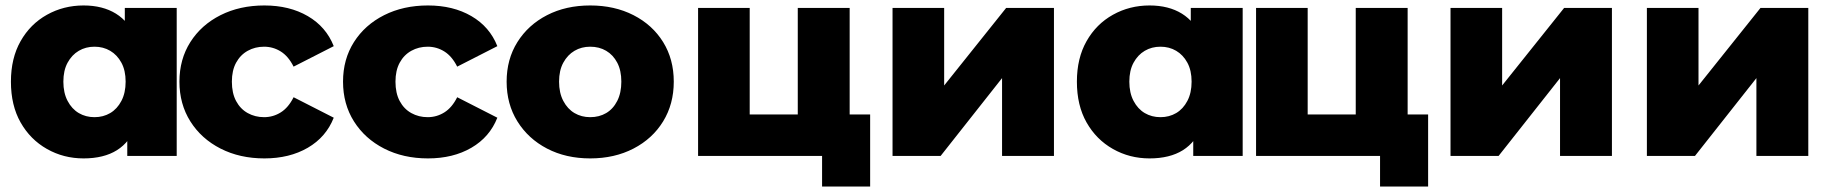

<svg xmlns="http://www.w3.org/2000/svg" viewBox="-20 -571 6705 703"><path d="M286 9Q213 9 152 -25.5Q91 -60 55.5 -122.5Q20 -185 20 -272Q20 -358 55.5 -420.5Q91 -483 152 -517Q213 -551 286 -551Q356 -551 404.5 -521Q453 -491 478.5 -429Q504 -367 504 -272Q504 -175 480 -113Q456 -51 408 -21Q360 9 286 9ZM326 -142Q358 -142 383.5 -157Q409 -172 424.5 -201.5Q440 -231 440 -272Q440 -313 424.5 -341.5Q409 -370 383.5 -385Q358 -400 326 -400Q294 -400 268.5 -385Q243 -370 227.5 -341.5Q212 -313 212 -272Q212 -231 227.5 -201.5Q243 -172 268.5 -157Q294 -142 326 -142ZM446 0V-93L447 -272L437 -451V-542H627V0Z M948 9Q858 9 787.5 -27Q717 -63 677 -126.5Q637 -190 637 -272Q637 -354 677 -417Q717 -480 787.5 -515.5Q858 -551 948 -551Q1040 -551 1107 -512Q1174 -473 1202 -402L1055 -327Q1036 -365 1008 -382.5Q980 -400 947 -400Q914 -400 887 -385Q860 -370 844.5 -341.5Q829 -313 829 -272Q829 -230 844.5 -201Q860 -172 887 -157Q914 -142 947 -142Q980 -142 1008 -159.5Q1036 -177 1055 -215L1202 -140Q1174 -69 1107 -30Q1040 9 948 9Z M1547 9Q1457 9 1386.5 -27Q1316 -63 1276 -126.5Q1236 -190 1236 -272Q1236 -354 1276 -417Q1316 -480 1386.5 -515.5Q1457 -551 1547 -551Q1639 -551 1706 -512Q1773 -473 1801 -402L1654 -327Q1635 -365 1607 -382.5Q1579 -400 1546 -400Q1513 -400 1486 -385Q1459 -370 1443.5 -341.5Q1428 -313 1428 -272Q1428 -230 1443.5 -201Q1459 -172 1486 -157Q1513 -142 1546 -142Q1579 -142 1607 -159.5Q1635 -177 1654 -215L1801 -140Q1773 -69 1706 -30Q1639 9 1547 9Z M2141 9Q2052 9 1983 -27Q1914 -63 1874.5 -126.5Q1835 -190 1835 -272Q1835 -354 1874.5 -417Q1914 -480 1983 -515.5Q2052 -551 2141 -551Q2230 -551 2299.5 -515.5Q2369 -480 2408 -417Q2447 -354 2447 -272Q2447 -190 2408 -126.5Q2369 -63 2299.5 -27Q2230 9 2141 9ZM2141 -142Q2174 -142 2199.5 -157Q2225 -172 2240 -201.5Q2255 -231 2255 -272Q2255 -313 2240 -341.5Q2225 -370 2199.5 -385Q2174 -400 2141 -400Q2109 -400 2083.5 -385Q2058 -370 2042.5 -341.5Q2027 -313 2027 -272Q2027 -231 2042.5 -201.5Q2058 -172 2083.5 -157Q2109 -142 2141 -142Z M2536 0V-542H2725V-152H2901V-542H3091V0ZM2990 112V-1L3032 0H2901V-152H3166V112Z M3248 0V-542H3437V-258L3664 -542H3839V0H3649V-285L3424 0Z M4189 9Q4116 9 4055 -25.5Q3994 -60 3958.5 -122.5Q3923 -185 3923 -272Q3923 -358 3958.5 -420.5Q3994 -483 4055 -517Q4116 -551 4189 -551Q4259 -551 4307.5 -521Q4356 -491 4381.5 -429Q4407 -367 4407 -272Q4407 -175 4383 -113Q4359 -51 4311 -21Q4263 9 4189 9ZM4229 -142Q4261 -142 4286.5 -157Q4312 -172 4327.5 -201.5Q4343 -231 4343 -272Q4343 -313 4327.5 -341.5Q4312 -370 4286.5 -385Q4261 -400 4229 -400Q4197 -400 4171.5 -385Q4146 -370 4130.5 -341.5Q4115 -313 4115 -272Q4115 -231 4130.5 -201.5Q4146 -172 4171.5 -157Q4197 -142 4229 -142ZM4349 0V-93L4350 -272L4340 -451V-542H4530V0Z M4579 0V-542H4768V-152H4944V-542H5134V0ZM5033 112V-1L5075 0H4944V-152H5209V112Z M5291 0V-542H5480V-258L5707 -542H5882V0H5692V-285L5467 0Z M6010 0V-542H6199V-258L6426 -542H6601V0H6411V-285L6186 0Z"/></svg>

Font: MOST Montserrat ExtraBold
Style: Regular
Weight: 800
Designer: Julieta Ulanovsky
Foundry: Julieta Ulanovsky
Version: Version 8.000;March 11, 2024;FontCreator 15.0.0.2926 64-bit